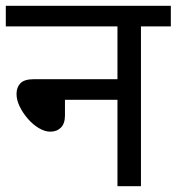

<svg xmlns="http://www.w3.org/2000/svg" viewBox="-20 -642 609 662"><path d="M0 -622H569V-551H466V0H385V-298H204V-244Q204 -216 190 -202Q176 -188 153 -188Q135 -188 114.5 -200Q94 -212 76.5 -232Q59 -252 48 -274.5Q37 -297 37 -318Q37 -341 50.5 -355Q64 -369 98 -369H385V-551H0Z"/></svg>

Font: hindi15
Style: Regular
Weight: 400
Designer: Jelle Bosma - Monotype Design Team
Foundry: Monotype Imaging Inc.
Version: Version 2.006